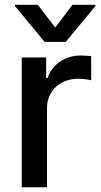

<svg xmlns="http://www.w3.org/2000/svg" viewBox="-20 -787 424 807"><path d="M71.4 0H177.6V-333.1C177.6 -404.5 232.6 -456 307.9 -456C329.9 -456 354.8 -452.1 363.3 -449.6V-551.1C352.6 -552.6 331.7 -553.6 318.2 -553.6C254.3 -553.6 199.6 -517.4 179.7 -458.8H174V-545.5H71.4ZM43 -761.4 167.6 -610.8H256L381 -761.4V-766.7H284.8L212 -671.5L138.8 -766.7H43Z"/></svg>

Font: Magic Ui Pro Medium
Style: Regular
Weight: 500
Designer: Stefan Endress, Andreas Faust
Version: Version 1.000;FEAKit 1.0